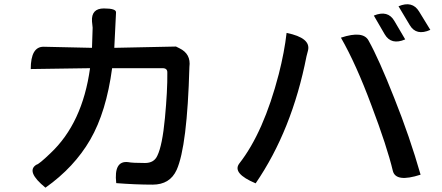

<svg xmlns="http://www.w3.org/2000/svg" viewBox="-20 -832 2040 887"><path d="M460 -793Q518 -793 516 -774Q516 -774 508 -611L793 -617L809 -609Q863 -583 855 -523Q845 -156 796 -47Q765 21 685 21Q606 21 517 14Q505 -91 572 -83Q592 -79 650 -79Q692 -79 707 -113Q730 -160 742 -287Q754 -414 753 -496Q754 -517 731 -517H498Q471 -315 397 -187Q323 -59 190 35Q98 -40 148 -71Q160 -73 213 -124Q361 -263 396 -517L122 -513Q122 -617 182 -616L405 -611L408 -704L405 -733Q401 -793 460 -793Z M1707 -760Q1772 -787 1802 -735L1852 -650Q1787 -622 1757 -674L1707 -760ZM1821 -803Q1885 -830 1916 -779L1968 -694Q1903 -665 1873 -716L1821 -803ZM1161 15Q1052 -31 1085 -76Q1198 -220 1268 -490Q1294 -592 1304 -680Q1417 -657 1403 -599L1396 -572Q1329 -230 1161 15ZM1923 -25Q1809 12 1795 -42Q1768 -155 1696 -345Q1625 -536 1555 -658Q1658 -692 1683 -644Q1730 -560 1801 -380Q1873 -200 1923 -25Z"/></svg>

Font: Swei Half Moon CJK TC
Style: Medium
Weight: 500
Version: Version 2.125